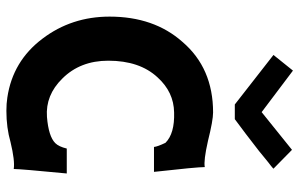

<svg xmlns="http://www.w3.org/2000/svg" viewBox="-188 -739 937 601"><g transform="rotate(90 280.5 -438.5)"><path d="M449 -884 508 -826 506 -824Q505 -823 499.5 -818.5Q494 -814 488.5 -810Q483 -806 472.5 -797Q462 -788 453 -781Q394 -735 353 -705H307L152 -826L201 -887Q214 -877 331 -789Q339 -795 449 -884ZM445 -179H523Q509 -34 509 -13Q483 -17 425 -3Q380 10 327 10Q304 10 285 7Q171 -10 101 -103Q32 -194 32 -313Q32 -452 111 -541Q193 -637 332 -637Q357 -637 421 -621Q483 -607 503 -611Q503 -586 518 -452H440Q439 -463 427 -488Q398 -517 332 -515Q268 -514 222 -463Q170 -407 170 -309Q170 -221 226 -165Q278 -112 346 -117Q407 -122 428 -143Q439 -154 445 -179Z"/></g></svg>

Font: GFS Neohellenic Rg
Style: Bold
Weight: 700
Designer: Designed by Takis Katsoulidis and George D. Matthiopoulos.
Foundry: Designed by Takis Katsoulidis and George D. Matthiopoulos.
Version: Version 1.0